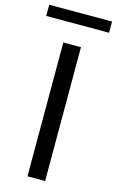

<svg xmlns="http://www.w3.org/2000/svg" viewBox="-166 -924 594 977"><g transform="rotate(15 131.5 -436.0)"><path d="M85 0V-705H178V0ZM-34 -813V-872H297V-813Z"/></g></svg>

Font: Nunito Sans 12pt Medium
Style: Regular
Weight: 500
Designer: Vernon Adams
Foundry: Vernon Adams
Version: Version 3.101;gftools[0.9.27]